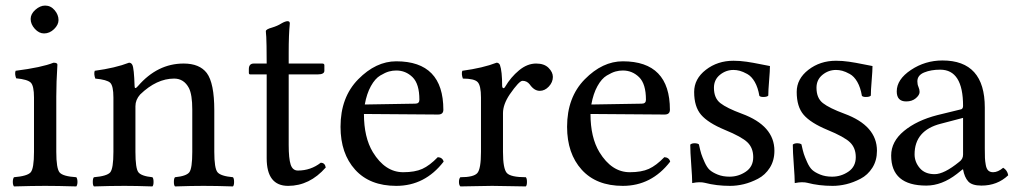

<svg xmlns="http://www.w3.org/2000/svg" viewBox="-20 -667 3658 689"><path d="M90 -599Q90 -617 107 -632Q124 -647 142 -647Q162 -647 176 -630.5Q190 -614 190 -595Q190 -578 174 -562.5Q158 -547 138 -547Q120 -547 105 -563.5Q90 -580 90 -599ZM182 -122Q182 -62 194 -48Q206 -34 254 -31Q258 -25 258 -14Q258 -4 254 2Q186 0 142 0Q98 0 30 2Q26 -4 26 -14Q26 -25 30 -31Q78 -35 90 -48.5Q102 -62 102 -122V-317Q102 -359 90.5 -370.5Q79 -382 38 -386Q32 -402 36 -413Q130 -425 172 -442Q186 -442 186 -435Q182 -371 182 -321Z M475 -358Q545 -439 639 -439Q696 -439 722 -405Q749 -369 749 -271V-122Q749 -63 760.5 -49Q772 -35 816 -31Q820 -27 820 -14Q820 -2 816 2Q756 0 710 0Q668 0 608 2Q604 -2 604 -14Q604 -27 608 -31Q649 -35 659.5 -49Q670 -63 670 -122V-274Q670 -327 658 -351Q640 -385 605 -385Q542 -385 483 -328Q466 -309 466 -286V-122Q466 -63 476.5 -49Q487 -35 527 -31Q531 -27 531 -14Q531 -2 527 2Q467 0 427 0Q377 0 317 2Q313 -2 313 -14Q313 -27 317 -31Q364 -35 375.5 -48.5Q387 -62 387 -122V-317Q387 -359 375.5 -370Q364 -381 322 -385Q316 -402 320 -413Q394 -423 443 -442Q451 -442 455 -434Q461 -422 463 -358Q463 -344 475 -358Z M891 -439H937Q937 -477 936.5 -502Q936 -527 935.5 -534.5Q935 -542 934.5 -547Q934 -552 934 -555Q934 -562 956 -568Q976 -574 990 -583Q1004 -591 1012 -591Q1020 -591 1020 -583Q1016 -543 1016 -478V-439H1136Q1144 -439 1144 -433V-413Q1144 -400 1120 -400H1016V-147Q1016 -98 1023 -76.5Q1030 -55 1049 -55Q1095 -55 1131 -83Q1146 -83 1149 -66Q1091 0 1014 0Q937 0 937 -99V-400H878Q873 -400 873 -406V-419Q873 -439 891 -439Z M1289 -292 1470 -295Q1485 -295 1485 -309Q1485 -366 1460.5 -390Q1436 -414 1402 -414Q1389 -414 1376 -410.5Q1363 -407 1344.5 -396Q1326 -385 1311 -358Q1296 -331 1289 -292ZM1402 0Q1307 0 1254.5 -58Q1202 -116 1202 -212Q1202 -318 1265.5 -382.5Q1329 -447 1402 -447Q1571 -447 1571 -273Q1571 -256 1552 -256L1286 -258Q1286 -174 1318 -121Q1362 -49 1427 -49Q1469 -49 1495.5 -61Q1522 -73 1551 -103Q1568 -102 1572 -87Q1505 0 1402 0Z M1782 -358Q1782 -353 1785.5 -351Q1789 -349 1793 -356Q1813 -390 1842.5 -414.5Q1872 -439 1904 -439Q1933 -439 1948.5 -423.5Q1964 -408 1964 -391Q1964 -372 1949.5 -356.5Q1935 -341 1917 -341Q1897 -341 1881 -364Q1871 -377 1855 -377Q1843 -377 1809 -328Q1785 -292 1785 -261V-122Q1785 -61 1799 -46Q1813 -31 1867 -31Q1871 -27 1871 -14Q1871 -2 1867 2Q1850 2 1808.5 1Q1767 0 1746 0Q1725 0 1687 1Q1649 2 1632 2Q1627 -3 1627 -14Q1627 -26 1632 -31Q1680 -31 1693 -46Q1706 -61 1706 -122V-317Q1706 -360 1694 -372.5Q1682 -385 1641 -385Q1635 -402 1639 -413Q1713 -423 1762 -442Q1770 -442 1774 -434Q1782 -412 1782 -358Z M2102 -292 2283 -295Q2298 -295 2298 -309Q2298 -366 2273.5 -390Q2249 -414 2215 -414Q2202 -414 2189 -410.5Q2176 -407 2157.5 -396Q2139 -385 2124 -358Q2109 -331 2102 -292ZM2215 0Q2120 0 2067.5 -58Q2015 -116 2015 -212Q2015 -318 2078.5 -382.5Q2142 -447 2215 -447Q2384 -447 2384 -273Q2384 -256 2365 -256L2099 -258Q2099 -174 2131 -121Q2175 -49 2240 -49Q2282 -49 2308.5 -61Q2335 -73 2364 -103Q2381 -102 2385 -87Q2318 0 2215 0Z M2457 -148Q2462 -153 2474 -153Q2482 -153 2488 -149Q2493 -126 2496.5 -115Q2500 -104 2508.5 -85Q2517 -66 2527 -57Q2537 -48 2555.5 -40.5Q2574 -33 2598 -33Q2630 -33 2656.5 -51Q2683 -69 2683 -103Q2683 -136 2662.5 -156Q2642 -176 2581 -201Q2521 -226 2496 -255Q2471 -284 2471 -337Q2471 -384 2513 -416.5Q2555 -449 2612 -449Q2635 -449 2659 -445.5Q2683 -442 2709.5 -436.5Q2736 -431 2743 -430Q2743 -414 2740 -378Q2737 -342 2737 -324Q2733 -319 2719 -319Q2709 -319 2705 -323Q2700 -353 2688.5 -373Q2677 -393 2661.5 -401.5Q2646 -410 2634.5 -413Q2623 -416 2612 -416Q2585 -416 2563.5 -398.5Q2542 -381 2542 -352Q2542 -315 2565 -297Q2588 -279 2642 -259Q2759 -216 2759 -126Q2759 -91 2742.5 -65Q2726 -39 2700 -25.5Q2674 -12 2649 -6Q2624 0 2600 0Q2551 0 2509 -11Q2502 -13 2489 -13Q2479 -13 2464 -10Q2464 -30 2460.5 -76.5Q2457 -123 2457 -148Z M2825 -148Q2830 -153 2842 -153Q2850 -153 2856 -149Q2861 -126 2864.5 -115Q2868 -104 2876.5 -85Q2885 -66 2895 -57Q2905 -48 2923.5 -40.5Q2942 -33 2966 -33Q2998 -33 3024.5 -51Q3051 -69 3051 -103Q3051 -136 3030.5 -156Q3010 -176 2949 -201Q2889 -226 2864 -255Q2839 -284 2839 -337Q2839 -384 2881 -416.5Q2923 -449 2980 -449Q3003 -449 3027 -445.5Q3051 -442 3077.5 -436.5Q3104 -431 3111 -430Q3111 -414 3108 -378Q3105 -342 3105 -324Q3101 -319 3087 -319Q3077 -319 3073 -323Q3068 -353 3056.5 -373Q3045 -393 3029.5 -401.5Q3014 -410 3002.5 -413Q2991 -416 2980 -416Q2953 -416 2931.5 -398.5Q2910 -381 2910 -352Q2910 -315 2933 -297Q2956 -279 3010 -259Q3127 -216 3127 -126Q3127 -91 3110.5 -65Q3094 -39 3068 -25.5Q3042 -12 3017 -6Q2992 0 2968 0Q2919 0 2877 -11Q2870 -13 2857 -13Q2847 -13 2832 -10Q2832 -30 2828.5 -76.5Q2825 -123 2825 -148Z M3436 -244 3356 -223Q3262 -199 3262 -113Q3262 -86 3280.5 -64Q3299 -42 3334 -42Q3368 -42 3422 -86Q3436 -96 3436 -112ZM3272 -375Q3272 -364 3276 -355Q3280 -346 3280 -337Q3280 -326 3266.5 -314.5Q3253 -303 3232 -303Q3198 -303 3198 -339Q3198 -382 3249 -416Q3300 -450 3362 -450Q3514 -450 3514 -281V-134Q3514 -111 3514.5 -100Q3515 -89 3517.5 -75Q3520 -61 3526.5 -55Q3533 -49 3544 -49Q3561 -49 3580 -65Q3595 -56 3598 -38Q3559 -1 3502 -1Q3468 -1 3454.5 -16Q3441 -31 3436 -59H3434L3414 -43Q3360 -1 3304 -1Q3178 -1 3178 -109Q3178 -159 3224 -197Q3270 -235 3344 -254L3430 -275Q3436 -278 3436 -287Q3436 -417 3354 -417Q3321 -417 3296.5 -407Q3272 -397 3272 -375Z"/></svg>

Font: Triodion Unicode
Style: Normal
Weight: 400
Version: Version 1.1